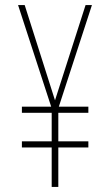

<svg xmlns="http://www.w3.org/2000/svg" viewBox="-20 -734 434 754"><path d="M196 -340 316 -714H341L211 -315H327V-291H209V-179H327V-155H209V0H183V-155H66V-179H183V-291H66V-315H181L51 -714H77Z"/></svg>

Font: Noto Sans Hebrew ExtraCondensed Thin
Style: Regular
Weight: 100
Width: 2
Designer: Monotype Design Team
Foundry: Monotype Imaging Inc.
Version: Version 2.004; ttfautohint (v1.8.4.7-5d5b)